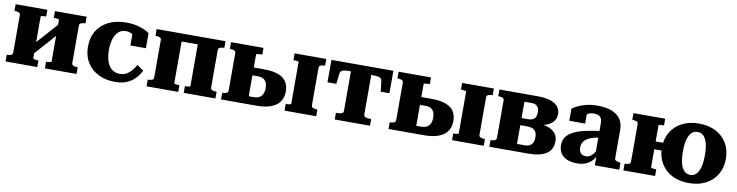

<svg xmlns="http://www.w3.org/2000/svg" viewBox="-20 -1103 6505 1694"><g transform="rotate(10 3232.0 -256.5)"><path d="M78 -90V-423Q78 -441 63.5 -447Q49 -453 26 -453H25V-513H309V-453H306Q297 -453 286.5 -452Q276 -451 268.5 -449.5Q261 -448 261 -444V-69Q261 -66 268.5 -63.5Q276 -61 286.5 -60.5Q297 -60 306 -60H309V0H25V-60H26Q49 -60 63.5 -66Q78 -72 78 -90ZM425 -69V-444Q425 -448 417 -449.5Q409 -451 398.5 -452Q388 -453 379 -453H377V-513H661V-453H660Q638 -453 622.5 -447Q607 -441 607 -423V-90Q607 -72 622.5 -66Q638 -60 660 -60H661V0H377V-60H379Q388 -60 398.5 -61Q409 -62 417 -64Q425 -66 425 -69ZM239 -91 194 -140 444 -420 489 -371Z M1036 -67Q1072 -67 1098.5 -83.5Q1125 -100 1144 -124.5Q1163 -149 1177 -172L1235 -130Q1214 -89 1183.5 -57.5Q1153 -26 1109.5 -8Q1066 10 1006 10Q922 10 857 -22.5Q792 -55 755 -114.5Q718 -174 718 -256Q718 -339 755 -398.5Q792 -458 858.5 -490.5Q925 -523 1015 -523Q1072 -523 1114 -512.5Q1156 -502 1183.5 -488.5Q1211 -475 1224 -464V-330H1085V-459Q1098 -457 1105.5 -450.5Q1113 -444 1116.5 -435.5Q1120 -427 1118.5 -418Q1117 -409 1111 -403Q1099 -423 1077 -435.5Q1055 -448 1024 -448Q986 -448 959.5 -425Q933 -402 919 -359Q905 -316 905 -256Q905 -212 914 -176.5Q923 -141 939.5 -117Q956 -93 980.5 -80Q1005 -67 1036 -67Z M1341 -90V-423Q1341 -441 1326.5 -447Q1312 -453 1289 -453H1288V-513H1524V-69Q1524 -66 1531.5 -64Q1539 -62 1549.5 -61Q1560 -60 1569 -60H1572V0H1288V-60H1289Q1312 -60 1326.5 -66Q1341 -72 1341 -90ZM1669 -69V-513H1905V-453H1904Q1882 -453 1866.5 -447Q1851 -441 1851 -423V-90Q1851 -72 1866.5 -66Q1882 -60 1904 -60H1905V0H1621V-60H1623Q1632 -60 1642.5 -61Q1653 -62 1661 -64Q1669 -66 1669 -69ZM1457 -443V-513H1748V-443Z M2572 -69V-444Q2572 -448 2564 -449.5Q2556 -451 2545.5 -452Q2535 -453 2526 -453H2524V-513H2808V-453H2807Q2785 -453 2769.5 -447Q2754 -441 2754 -423V-90Q2754 -72 2769.5 -66Q2785 -60 2807 -60H2808V0H2524V-60H2526Q2535 -60 2545.5 -61Q2556 -62 2564 -64Q2572 -66 2572 -69ZM2191 -70H2235Q2282 -70 2304 -96Q2326 -122 2326 -167Q2326 -211 2305 -234.5Q2284 -258 2240 -258H2175V-328H2276Q2395 -328 2450.5 -288.5Q2506 -249 2506 -168Q2506 -86 2446.5 -43Q2387 0 2271 0H1955V-60H1956Q1979 -60 1993.5 -66Q2008 -72 2008 -90V-423Q2008 -441 1993.5 -447Q1979 -453 1956 -453H1955V-513H2245V-453H2236Q2227 -453 2216.5 -452Q2206 -451 2198.5 -449.5Q2191 -448 2191 -444Z M3132 -443V-513H3409V-312H3331L3321 -399Q3320 -417 3311.5 -426.5Q3303 -436 3286 -439.5Q3269 -443 3240 -443ZM3132 -443H3024Q2995 -443 2978 -439.5Q2961 -436 2952.5 -426.5Q2944 -417 2943 -399L2933 -312H2854V-513H3132ZM3223 -90Q3223 -72 3238.5 -66Q3254 -60 3276 -60H3290V0H2974V-60H2988Q3011 -60 3026 -66Q3041 -72 3041 -90V-513H3223Z M4073 -69V-444Q4073 -448 4065 -449.5Q4057 -451 4046.5 -452Q4036 -453 4027 -453H4025V-513H4309V-453H4308Q4286 -453 4270.5 -447Q4255 -441 4255 -423V-90Q4255 -72 4270.5 -66Q4286 -60 4308 -60H4309V0H4025V-60H4027Q4036 -60 4046.5 -61Q4057 -62 4065 -64Q4073 -66 4073 -69ZM3692 -70H3736Q3783 -70 3805 -96Q3827 -122 3827 -167Q3827 -211 3806 -234.5Q3785 -258 3741 -258H3676V-328H3777Q3896 -328 3951.5 -288.5Q4007 -249 4007 -168Q4007 -86 3947.5 -43Q3888 0 3772 0H3456V-60H3457Q3480 -60 3494.5 -66Q3509 -72 3509 -90V-423Q3509 -441 3494.5 -447Q3480 -453 3457 -453H3456V-513H3746V-453H3737Q3728 -453 3717.5 -452Q3707 -451 3699.5 -449.5Q3692 -448 3692 -444Z M4359 -513H4701Q4800 -513 4853 -481.5Q4906 -450 4906 -387Q4906 -347 4881.5 -319Q4857 -291 4812.5 -277Q4768 -263 4706 -263L4741 -289V-255L4711 -280Q4777 -280 4825 -266Q4873 -252 4899 -223Q4925 -194 4925 -148Q4925 -72 4868.5 -36Q4812 0 4709 0H4359V-60H4360Q4383 -60 4397.5 -66Q4412 -72 4412 -90V-423Q4412 -441 4397.5 -447Q4383 -453 4360 -453H4359ZM4595 -67H4663Q4706 -67 4725.5 -89Q4745 -111 4745 -152Q4745 -194 4724 -214.5Q4703 -235 4657 -235H4562V-299H4655Q4681 -299 4697.5 -308Q4714 -317 4721 -334Q4728 -351 4728 -374Q4728 -409 4711 -427Q4694 -445 4657 -445H4595Z M5314 -309V-250Q5280 -245 5253.5 -238Q5227 -231 5207 -221Q5187 -211 5174.5 -198Q5162 -185 5155.5 -169Q5149 -153 5149 -134Q5149 -111 5156.5 -96Q5164 -81 5178 -73Q5192 -65 5211 -65Q5234 -65 5253 -78Q5272 -91 5286.5 -113.5Q5301 -136 5313 -168L5315 -100Q5301 -65 5277.5 -40.5Q5254 -16 5221.5 -3Q5189 10 5146 10Q5094 10 5056.5 -5.5Q5019 -21 4999 -51.5Q4979 -82 4979 -126Q4979 -168 5000.5 -198Q5022 -228 5064 -249.5Q5106 -271 5169 -285Q5232 -299 5314 -309ZM5304 0V-99L5292 -97V-372Q5292 -400 5284 -417Q5276 -434 5259.5 -441.5Q5243 -449 5219 -449Q5183 -449 5159.5 -433.5Q5136 -418 5123 -396Q5115 -406 5114 -415Q5113 -424 5117.5 -432.5Q5122 -441 5132 -447Q5142 -453 5156 -455V-348H5014V-456Q5029 -468 5058.5 -483.5Q5088 -499 5133 -511Q5178 -523 5238 -523Q5289 -523 5331.5 -513Q5374 -503 5405 -481.5Q5436 -460 5453 -426.5Q5470 -393 5470 -346V-93Q5470 -83 5476 -77Q5482 -71 5492.5 -68Q5503 -65 5519 -63L5523 -62V0Z M5613 -90V-423Q5613 -441 5598.5 -447Q5584 -453 5561 -453H5560V-513H5844V-453H5841Q5832 -453 5821.5 -452Q5811 -451 5803.5 -449.5Q5796 -448 5796 -444V-69Q5796 -66 5803.5 -63.5Q5811 -61 5821.5 -60.5Q5832 -60 5841 -60H5844V0H5560V-60H5561Q5584 -60 5598.5 -66Q5613 -72 5613 -90ZM5729 -231V-301H5946V-231ZM6433 -256Q6433 -178 6397.5 -117.5Q6362 -57 6298 -23.5Q6234 10 6146 10Q6059 10 5995 -23.5Q5931 -57 5895.5 -117.5Q5860 -178 5860 -256Q5860 -336 5895.5 -396Q5931 -456 5995 -489.5Q6059 -523 6146 -523Q6234 -523 6298 -489.5Q6362 -456 6397.5 -396Q6433 -336 6433 -256ZM6048 -256Q6048 -193 6059.5 -150Q6071 -107 6093 -85Q6115 -63 6147 -63Q6179 -63 6200.5 -85Q6222 -107 6233.5 -150Q6245 -193 6245 -256Q6245 -321 6233.5 -363Q6222 -405 6200.5 -426.5Q6179 -448 6147 -448Q6115 -448 6093 -426.5Q6071 -405 6059.5 -363Q6048 -321 6048 -256Z"/></g></svg>

Font: Roboto Serif 36pt
Style: Bold
Weight: 700
Version: Version 1.008